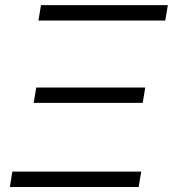

<svg xmlns="http://www.w3.org/2000/svg" viewBox="-20 -748 691 768"><path d="M19.5 0 29.3 -61.5H544.9L534.7 0ZM114.7 -336.4 125 -397.9H561L550.8 -336.4ZM133.8 -666 144 -727.5H651.4L641.1 -666Z"/></svg>

Font: Inter 17pt Light
Style: Italic
Weight: 300
Italic angle: -9.3988°
Version: Version 4.001;git-66647c0bb